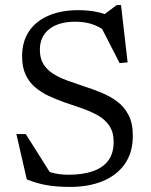

<svg xmlns="http://www.w3.org/2000/svg" viewBox="-20 -726 594 756"><path d="M454 -644.5 381.5 -662.5 439.5 -706H456.5L482.5 -480.5L451 -477.5L372.5 -630.5L392 -605.5Q365 -624.5 337.2 -632.5Q309.5 -640.5 276.5 -640.5Q210.5 -640.5 173.8 -611.2Q137 -582 137 -530Q137 -496.5 150.8 -474Q164.5 -451.5 188.8 -436Q213 -420.5 244 -409.2Q275 -398 309.5 -386.5Q343.5 -375.5 377.8 -361.8Q412 -348 440.2 -327.2Q468.5 -306.5 485.8 -273.8Q503 -241 503 -192Q503 -125.5 471.8 -80.8Q440.5 -36 385 -13Q329.5 10 255.5 10Q205.5 10 166.5 3.5Q127.5 -3 85.5 -19.5L44.5 -198H81.5L193.5 -20.5L107 -78.5Q147 -57.5 179 -47.8Q211 -38 249.5 -38Q306 -38 346 -52Q386 -66 406.8 -94.5Q427.5 -123 427.5 -167.5Q427.5 -205.5 410.5 -230.8Q393.5 -256 364.8 -272Q336 -288 302 -299.8Q268 -311.5 234 -323Q200 -335 170 -349.2Q140 -363.5 116.8 -383.8Q93.5 -404 80.2 -433.5Q67 -463 67 -505Q67 -561.5 93.8 -602Q120.5 -642.5 170.5 -664.2Q220.5 -686 289 -686Q335 -686 374.5 -676Q414 -666 454 -644.5Z"/></svg>

Font: Newsreader 16pt 16pt
Style: Regular
Weight: 400
Version: Version 1.003